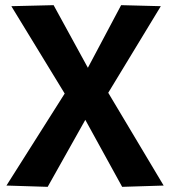

<svg xmlns="http://www.w3.org/2000/svg" viewBox="-20 -722 664 745"><path d="M5 -2 231 -359 24 -698 188 -702 321 -459 450 -702 604 -698 400 -362 615 -2 454 3 311 -257 165 3Z"/></svg>

Font: Georama ExtraCondensed Thin SemiBold
Style: Regular
Weight: 600
Version: Version 1.001